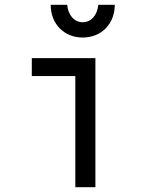

<svg xmlns="http://www.w3.org/2000/svg" viewBox="-20 -783 620 803"><path d="M379 -540H113V-465H295V0H379ZM261 -763H192C192 -683 248 -626 326 -626C404 -626 460 -683 460 -763H391C387 -719 361 -690 326 -690C291 -690 265 -719 261 -763Z"/></svg>

Font: CommitMono-dimboump
Style: Regular
Weight: 400
Monospace: yes
Designer: Eigil Nikolajsen
Foundry: Eigil Nikolajsen
Version: Version 1.143